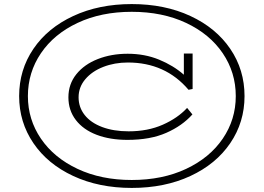

<svg xmlns="http://www.w3.org/2000/svg" viewBox="-20 -705 1296 943"><path d="M1181 -233Q1181 -105 1111 -2Q1041 101 915 159.5Q789 218 627 218Q466 218 340 159.5Q214 101 144 -2Q74 -105 74 -233Q74 -362 144 -465Q214 -568 340 -626.5Q466 -685 627 -685Q789 -685 915 -626.5Q1041 -568 1111 -465Q1181 -362 1181 -233ZM1138 -233Q1138 -349 1074 -443.5Q1010 -538 894 -592.5Q778 -647 627 -647Q477 -647 361 -592.5Q245 -538 181 -443.5Q117 -349 117 -233Q117 -118 181 -24Q245 70 361 124.5Q477 179 627 179Q778 179 894 124.5Q1010 70 1074 -24Q1138 -118 1138 -233ZM883 -442H926V-268L906 -264Q792 -398 608 -398Q543 -398 487.5 -376.5Q432 -355 399 -316Q366 -277 366 -227Q366 -178 396 -140Q426 -102 482 -81Q538 -60 612 -60Q706 -60 779.5 -92.5Q853 -125 899 -175L925 -143Q875 -87 796.5 -52.5Q718 -18 606 -18Q520 -18 454.5 -43Q389 -68 352.5 -115.5Q316 -163 316 -227Q316 -292 355 -340.5Q394 -389 460.5 -415Q527 -441 607 -441Q691 -441 761.5 -412Q832 -383 883 -338Z"/></svg>

Font: BioRhyme Expanded Light
Style: Regular
Weight: 300
Width: 7
Designer: Aoife Mooney
Foundry: Aoife Mooney Type
Version: Version 1.001